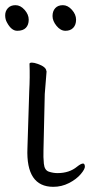

<svg xmlns="http://www.w3.org/2000/svg" viewBox="-21 -716 348 742"><path d="M273 -640Q273 -620 262 -608.5Q251 -597 232 -597Q213 -597 197.5 -616Q182 -635 182 -654Q182 -673 192.5 -684.5Q203 -696 222 -696Q241 -696 257 -678Q273 -660 273 -640ZM6 -629Q-1 -641 -1 -657Q-1 -673 9.5 -684.5Q20 -696 39 -696Q58 -696 74 -678Q90 -660 90 -640Q90 -620 79 -608.5Q68 -597 45.5 -597Q23 -597 6 -629ZM185 6Q79 6 85 -143L92 -364Q95 -418 93 -470Q94 -474 102.5 -474Q111 -474 125 -469Q156 -458 158 -443V-442L159 -440L152 -353L147 -135Q146 -109 148.5 -83.5Q151 -58 168 -52.5Q185 -47 201 -47Q247 -47 277 -72Q292 -84 300 -84Q306 -84 307 -73.5Q308 -63 291 -43Q274 -23 245.5 -8.5Q217 6 185 6Z"/></svg>

Font: LXGW WenKai Light
Style: Regular
Weight: 300
Designer: LXGW / Fontworks Inc.
Foundry: LXGW / Fontworks Inc.
Version: Version 1.501; October 10, 2024